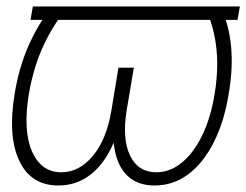

<svg xmlns="http://www.w3.org/2000/svg" viewBox="-20 -566 765 596"><path d="M724.6 -545.9 717.3 -504.4H74.7L82 -545.9ZM141.1 -545.9H189.9Q155.3 -501 131.3 -457Q107.4 -413.1 92.8 -368.4Q78.1 -323.7 69.8 -275.9Q50.8 -162.1 79.1 -96.7Q107.4 -31.2 170.4 -31.2Q226.1 -31.2 268.6 -82.5Q311 -133.8 325.7 -222.7L347.7 -356H385.3L365.7 -241.7Q352.5 -160.6 324.2 -104.5Q295.9 -48.3 254.6 -19.3Q213.4 9.8 161.1 9.8Q75.7 9.8 39.6 -67.4Q3.4 -144.5 25.9 -277.3Q38.6 -355 67.6 -421.9Q96.7 -488.8 141.1 -545.9ZM615.7 -545.9H664.6Q690.9 -488.8 697.3 -421.9Q703.6 -355 690.4 -277.3Q676.3 -189 643.6 -124.3Q610.8 -59.6 564.2 -24.9Q517.6 9.8 460 9.8Q408.2 9.8 376.7 -19.3Q345.2 -48.3 335.4 -104.5Q325.7 -160.6 338.4 -241.7L357.9 -356H395.5L373 -222.7Q358.9 -133.8 384 -82.5Q409.2 -31.2 465.3 -31.2Q507.3 -31.2 543.9 -60.8Q580.6 -90.3 607.4 -145.3Q634.3 -200.2 646.5 -275.9Q654.3 -323.7 654.3 -368.4Q654.3 -413.1 645.3 -457Q636.2 -501 615.7 -545.9Z"/></svg>

Font: Inter Tight ExtraLight
Style: Italic
Weight: 250
Italic angle: -9.39999°
Designer: Rasmus Andersson
Foundry: rsms
Version: Version 3.004